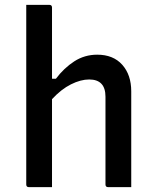

<svg xmlns="http://www.w3.org/2000/svg" viewBox="-20 -770 640 790"><path d="M99 0Q88 0 88 -11V-750H183Q194 -750 194 -739V-446H210Q243 -490 285.5 -517.5Q328 -545 380 -545Q446 -545 483 -503.5Q520 -462 520 -394V0H425Q414 0 414 -11V-372Q414 -443 347 -443Q312 -443 272 -423Q232 -403 194 -362V0Z"/></svg>

Font: Recursive Sn Lnr St Med
Style: Regular
Weight: 500
Version: Version 1.085;hotconv 1.1.0;makeotfexe 2.6.0; ttfautohint (v